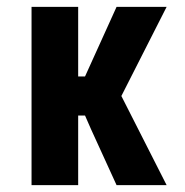

<svg xmlns="http://www.w3.org/2000/svg" viewBox="-20 -540 540 560"><path d="M72 0V-520H208V-317H228L320 -520H466L334 -260L466 0H320L246 -162L228 -203H208V0Z"/></svg>

Font: Iosevka SS18 Heavy
Style: Regular
Weight: 900
Monospace: yes
Designer: Belleve Invis
Foundry: Belleve Invis
Version: Version 25.1.1; ttfautohint (v1.8.4)